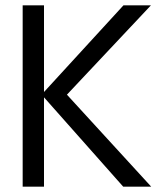

<svg xmlns="http://www.w3.org/2000/svg" viewBox="-20 -700 602 720"><path d="M65 -680H145V-355L443 -680H546L231 -345L547 0H442L145 -335V0H65Z"/></svg>

Font: CyStack Display
Style: Regular
Weight: 400
Designer: Weizhong Zhang
Foundry: 本地遙控
Version: Version 1.000;Glyphs 3.1.2 (3151)